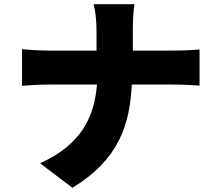

<svg xmlns="http://www.w3.org/2000/svg" viewBox="-20 -823 1040 915"><path d="M608 -420H806C851 -420 907 -417 931 -415V-587C907 -585 860 -582 807 -582H613V-673C613 -705 614 -765 621 -803H426C437 -765 440 -709 440 -674V-582H209C166 -582 122 -585 85 -589V-414C121 -417 166 -420 213 -420H442C430 -268 369 -134 171 -45L325 72C546 -62 599 -229 608 -420Z"/></svg>

Font: Glow Sans SC Normal Heavy
Style: Regular
Weight: 900
Designer: Ryoko NISHIZUKA (kana, bopomofo & ideographs); Paul D. Hunt (Latin, Greek & Cyrillic); Sandoll Communications, Soo-young
Version: Version 0.93